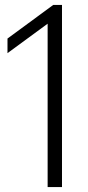

<svg xmlns="http://www.w3.org/2000/svg" viewBox="-20 -762 360 782"><path d="M174 0V-665.5L10.5 -545.5V-605L197 -742H232.5V0Z"/></svg>

Font: Encode Sans SemiCondensed SemiCondensed Light
Style: Regular
Weight: 300
Width: 4
Designer: Multiple Designers
Foundry: Impallari Type
Version: Version 3.000; ttfautohint (v1.8.3) -l 8 -r 50 -G 200 -x 14 